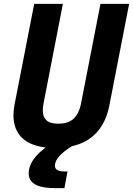

<svg xmlns="http://www.w3.org/2000/svg" viewBox="-20 -750 684 988"><path d="M280 -113.5C216.5 -113.5 189.5 -142 204.5 -220L303.5 -730H156L55 -212.5C29 -77.5 92.5 -5 215 9C164.5 47 137.5 82.5 129.5 122.5C120.5 170.5 140 218 261 218H311.5L327.5 132.5H313C269.5 132.5 259 116.5 263.5 93.5C268.5 68 290.5 40 349.5 2.5C452.5 -20.5 519.5 -88.5 543 -208.5L644.5 -730H497L397.5 -220C382.5 -142 343.5 -113.5 280 -113.5Z"/></svg>

Font: Monaspace Neon
Style: Bold Italic
Weight: 700
Italic angle: -11°
Designer: Riley Cran & the Lettermatic Team
Foundry: Lettermatic
Version: Version 1.200 (Monaspace Neon)